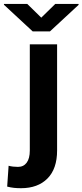

<svg xmlns="http://www.w3.org/2000/svg" viewBox="-80 -757 425 990"><path d="M73.7 -528.3H214.4V19Q214.4 113.3 164.8 163.3Q115.2 213.4 28.3 213.4Q9.3 213.4 -7.6 211.7Q-24.4 210 -43 205.1L-35.6 97.7Q-13.7 103.5 12.7 103.5Q41.5 103.5 57.6 81.8Q73.7 60.1 73.7 19ZM60.5 -736.8 132.8 -666 205.1 -736.8H325.2V-731.9L177.7 -595.2H88.4L-59.6 -732.4V-736.8Z"/></svg>

Font: Vazirmatn UI FD
Style: Bold
Weight: 700
Designer: Saber Rastikerdar
Foundry: Saber Rastikerdar
Version: Version 33.003